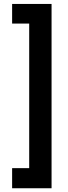

<svg xmlns="http://www.w3.org/2000/svg" viewBox="-20 -832 354 998"><path d="M248 146.5H43V42H131.8V-709.5H43V-811.5H248Z"/></svg>

Font: Reddit Sans Condensed ExtraBold
Style: Regular
Weight: 800
Designer: Stephen Hutchings
Foundry: Reddit
Version: Version 1.014